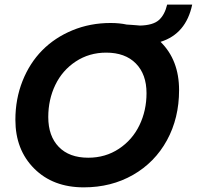

<svg xmlns="http://www.w3.org/2000/svg" viewBox="-20 -808 856 835"><path d="M758.8 -416Q758.8 -294.4 706.1 -198Q653.3 -101.6 558.6 -47.4Q463.9 6.8 344.2 6.8Q210.4 6.8 128.7 -75Q46.9 -156.7 46.9 -287.1Q46.9 -377.4 77.9 -455.6Q108.9 -533.7 163.6 -589.1Q218.3 -644.5 295.2 -676.3Q372.1 -708 460.9 -708Q500 -708 530.8 -701.2Q539.6 -700.7 553.7 -699.7Q567.9 -698.7 578.1 -697.8Q588.4 -696.8 588.9 -696.8Q645.5 -698.2 670.9 -720.7Q696.3 -743.2 707 -788.1H815.9Q789.1 -660.6 678.2 -626Q758.8 -546.9 758.8 -416ZM189.9 -298.8Q189.9 -216.3 235.6 -169.2Q281.2 -122.1 363.8 -122.1Q438.5 -122.1 497.1 -160.9Q555.7 -199.7 586.4 -263.4Q617.2 -327.1 617.2 -402.8Q617.2 -484.9 570.8 -532Q524.4 -579.1 441.9 -579.1Q367.7 -579.1 309.3 -540.5Q251 -502 220.5 -438.5Q189.9 -375 189.9 -298.8Z"/></svg>

Font: SVN-Poppins SemiBold
Style: Italic
Weight: 600
Italic angle: -10°
Designer: Ninad Kale (Devanagari), Jonny Pinhorn (Latin)
Foundry: Indian Type Foundry
Version: Version 3.002 2017